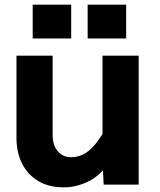

<svg xmlns="http://www.w3.org/2000/svg" viewBox="-20 -796 690 828"><path d="M207 -556V-213Q207 -170 229 -144Q251 -118 287 -118Q328 -118 362.5 -145.5Q397 -173 435 -240L457 -108Q419 -43 365 -15.5Q311 12 255 12Q191 12 145.5 -15Q100 -42 75.5 -90Q51 -138 51 -203V-556ZM578 -556V0H427L422 -99V-556ZM358 -630V-776H524V-630ZM121 -630V-776H287V-630Z"/></svg>

Font: Azeret Mono
Style: Bold
Weight: 700
Designer: Martin Vácha
Foundry: Displaay
Version: Version 1.002